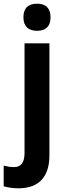

<svg xmlns="http://www.w3.org/2000/svg" viewBox="-67 -847 354 1041"><path d="M60 -753C60 -703 88 -680 134 -680C180 -680 207 -703 207 -753C207 -803 181 -827 134 -827C87 -827 60 -804 60 -753ZM35 174C146 173 201 110 201 -6V-612H66V-17C66 37 45 59 9 59C-11 59 -27 56 -47 51V163C-24 170 7 174 35 174Z"/></svg>

Font: Noto Sans Malayalam UI Condensed
Style: Bold
Weight: 700
Width: 3
Designer: Jelle Bosma - Monotype Design Team
Foundry: Monotype Imaging Inc.
Version: Version 2.104